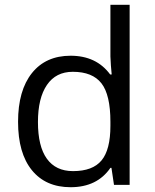

<svg xmlns="http://www.w3.org/2000/svg" viewBox="-20 -780 653 810"><path d="M450.2 -71.8H445.8Q389.6 9.8 277.8 9.8Q172.9 9.8 114.5 -62Q56.2 -133.8 56.2 -266.1Q56.2 -398.4 114.7 -471.7Q173.3 -544.9 277.8 -544.9Q386.7 -544.9 444.8 -465.8H451.2L447.8 -504.4L445.8 -542V-759.8H526.9V0H460.9ZM288.1 -58.1Q371.1 -58.1 408.4 -103.3Q445.8 -148.4 445.8 -249V-266.1Q445.8 -379.9 408 -428.5Q370.1 -477.1 287.1 -477.1Q215.8 -477.1 178 -421.6Q140.1 -366.2 140.1 -265.1Q140.1 -162.6 177.7 -110.4Q215.3 -58.1 288.1 -58.1Z"/></svg>

Font: f0_2797  
Style: Regular
Weight: 400
Foundry: Ascender Corporation
Version: Version 1.10